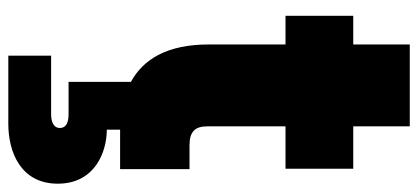

<svg xmlns="http://www.w3.org/2000/svg" viewBox="-292 -445 1006 462"><g transform="rotate(90 211.0 -214.0)"><path d="M292 0H302H387V-167H330C297 -167 284 -180 284 -210V-398H386V-561H284V-697H87V-561H18V-398H87V-213C87 -114 122 -56 177 -26V124H255C275 124 288 130 288 145C288 159 275 166 255 166H114V269H278C346 269 422 239 422 150C422 61 346 32 292 32Z"/></g></svg>

Font: Poppins STUK1
Style: Regular
Weight: 400
Designer: Jonny Pinhorn (original), Sammy Jo Hughes (modified version)
Foundry: Type Mafia
Version: Version 1.002;hotconv 1.0.109;makeotfexe 2.5.65596